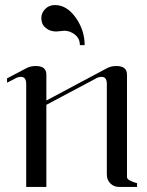

<svg xmlns="http://www.w3.org/2000/svg" viewBox="-20 -742 583 762"><path d="M297 -563Q297 -589 277.5 -604.5Q258 -620 235 -620Q231 -620 220 -618.5Q209 -617 204 -617Q181 -617 166.5 -627.5Q152 -638 148 -648.5Q144 -659 144 -670Q144 -691 159.5 -706.5Q175 -722 198 -722Q245 -722 280.5 -672Q316 -622 316 -563ZM122 -480Q164 -480 164 -446V-343L404 -471Q420 -480 442 -480Q484 -480 484 -446V-40Q484 -36 486.5 -32.5Q489 -29 495 -26Q501 -23 504.5 -21.5Q508 -20 515.5 -17.5Q523 -15 524 -15V0H454Q432 0 418 -14Q404 -28 404 -50V-409Q404 -437 383 -437Q370 -437 356 -428L164 -326V0H84V-409Q84 -437 63 -437Q50 -437 36 -428L8 -414V-431L84 -471Q100 -480 122 -480Z"/></svg>

Font: kawoszeh
Style: Medium
Weight: 500
Version: Version 000.030